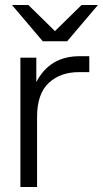

<svg xmlns="http://www.w3.org/2000/svg" viewBox="-20 -752 414 772"><path d="M62 -520H126V-422Q180 -526 300 -526H339V-462H297Q223 -462 176 -418.5Q129 -375 129 -281V0H62ZM28 -732H94L201 -627L308 -732H374L250 -586H152Z"/></svg>

Font: Aspekta 300
Style: Regular
Weight: 300
Designer: Ivo Dolenc
Version: Version 2.000